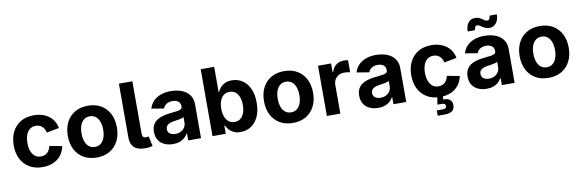

<svg xmlns="http://www.w3.org/2000/svg" viewBox="-60 -1305 6235 2056"><g transform="rotate(-10 3057.5 -277.0)"><path d="M306.4 10.7Q224.3 10.7 164.4 -24.6Q104.6 -59.9 72.1 -123.3Q39.7 -186.6 39.7 -270.6Q39.7 -355.2 72.1 -418.7Q104.6 -482.2 164.4 -517.4Q224.3 -552.7 306.4 -552.7Q355.2 -552.7 396.2 -540.1Q437.1 -527.5 468.8 -504Q500.5 -480.5 521 -446.9Q541.4 -413.2 549.2 -371.3L413.1 -345.8Q408.6 -367 399.4 -383.9Q390.2 -400.9 377 -412.9Q363.7 -424.9 346.4 -431.2Q329.1 -437.5 308 -437.5Q268.9 -437.5 242.4 -416.4Q216 -395.4 202.4 -357.9Q188.9 -320.5 188.9 -271.1Q188.9 -222.4 202.4 -184.8Q216 -147.3 242.4 -125.9Q268.9 -104.6 308 -104.6Q329.3 -104.6 346.8 -111.1Q364.4 -117.7 378 -130Q391.6 -142.4 400.8 -160.2Q409.9 -177.9 414.2 -199.9L550.1 -174.7Q542.6 -131.5 522 -97.4Q501.4 -63.3 469.7 -39Q438.1 -14.8 396.8 -2.1Q355.4 10.7 306.4 10.7Z M895.1 10.7Q812.9 10.7 753 -24.6Q693 -59.9 660.5 -123.3Q628.1 -186.6 628.1 -270.6Q628.1 -355.2 660.5 -418.7Q693 -482.2 753 -517.4Q812.9 -552.7 895.1 -552.7Q977.4 -552.7 1037.3 -517.4Q1097.1 -482.2 1129.6 -418.7Q1162 -355.2 1162 -270.6Q1162 -186.6 1129.6 -123.3Q1097.1 -59.9 1037.3 -24.6Q977.4 10.7 895.1 10.7ZM895.1 -104.6Q934.2 -104.6 960.5 -126.3Q986.7 -148.1 999.9 -185.8Q1013 -223.5 1013 -271.1Q1013 -319.2 999.9 -356.8Q986.7 -394.3 960.5 -415.9Q934.2 -437.5 895.1 -437.5Q855.9 -437.5 829.8 -415.9Q803.6 -394.3 790.4 -356.9Q777.3 -319.5 777.3 -271.1Q777.3 -223.5 790.4 -185.8Q803.6 -148.1 829.8 -126.3Q855.9 -104.6 895.1 -104.6Z M1426.4 3.4Q1342.7 3.4 1303.4 -32.7Q1264 -68.9 1264 -141.7V-727.5H1410.5V-161.8Q1410.5 -135.5 1419.6 -123.7Q1428.8 -111.9 1450.9 -111.9Q1462.7 -111.9 1469.1 -112.7Q1475.5 -113.6 1480.2 -115.3L1503.6 -8.3Q1491.9 -4.4 1471.8 -0.5Q1451.6 3.4 1426.4 3.4Z M1725.7 10.6Q1673.7 10.6 1632.5 -7.8Q1591.3 -26.1 1567.7 -62.4Q1544.1 -98.7 1544.1 -152.6Q1544.1 -198.5 1560.8 -229.1Q1577.6 -259.7 1606.6 -278.4Q1635.6 -297.1 1672.6 -306.8Q1709.5 -316.6 1750 -320.4Q1797.2 -325.2 1826.2 -329.4Q1855.3 -333.6 1868.9 -342.5Q1882.4 -351.5 1882.4 -369.2V-371.6Q1882.4 -394.9 1872.5 -411.1Q1862.6 -427.3 1843.5 -435.9Q1824.5 -444.5 1796.7 -444.5Q1768.7 -444.5 1747.7 -436Q1726.7 -427.4 1713.3 -413.2Q1700 -399 1694.1 -381.3L1559.8 -403.6Q1573.6 -451.3 1606.4 -484.5Q1639.1 -517.7 1687.8 -535.2Q1736.4 -552.7 1797.1 -552.7Q1841.1 -552.7 1882.6 -542.3Q1924.1 -531.9 1957.1 -509.7Q1990.1 -487.6 2009.5 -452.4Q2028.9 -417.2 2028.9 -367.5V0H1890V-75.8H1885.2Q1871.9 -50.4 1850 -31Q1828 -11.5 1797.1 -0.4Q1766.3 10.6 1725.7 10.6ZM1766.9 -92.1Q1801.5 -92.1 1827.7 -105.9Q1853.9 -119.6 1868.7 -143Q1883.5 -166.4 1883.5 -195.2V-254.2Q1876.8 -249.7 1863.7 -245.8Q1850.7 -241.8 1834.6 -238.7Q1818.5 -235.6 1802.9 -233.3Q1787.2 -231 1775 -229.3Q1748.1 -225.7 1727.6 -216.9Q1707.1 -208.2 1695.8 -193.6Q1684.5 -179 1684.5 -156.9Q1684.5 -135.7 1695.2 -121.3Q1705.8 -106.9 1724.4 -99.5Q1742.9 -92.1 1766.9 -92.1Z M2459.6 9.1Q2415.2 9.1 2384.4 -6Q2353.6 -21 2334.4 -43.2Q2315.2 -65.4 2304.8 -87.4H2297.7V0H2153.7V-727.5H2300.1V-454H2304.8Q2314.9 -475.8 2333.6 -498.7Q2352.3 -521.5 2383.2 -537.1Q2414 -552.7 2460.4 -552.7Q2521.1 -552.7 2571.3 -521.5Q2621.4 -490.2 2651.6 -427.7Q2681.8 -365.3 2681.8 -272Q2681.8 -181.1 2652.5 -118.5Q2623.2 -55.8 2573 -23.3Q2522.7 9.1 2459.6 9.1ZM2414.5 -108.3Q2452.8 -108.3 2478.8 -129.3Q2504.8 -150.3 2518.2 -187.4Q2531.6 -224.6 2531.6 -272.5Q2531.6 -320.4 2518.3 -357.1Q2505 -393.8 2479.1 -414.6Q2453.1 -435.4 2414.5 -435.4Q2376.9 -435.4 2350.6 -415.2Q2324.3 -395.1 2310.7 -358.7Q2297 -322.2 2297 -272.5Q2297 -223.3 2310.8 -186.4Q2324.5 -149.5 2350.9 -128.9Q2377.3 -108.3 2414.5 -108.3Z M3028.4 10.7Q2946.2 10.7 2886.3 -24.6Q2826.3 -59.9 2793.8 -123.3Q2761.4 -186.6 2761.4 -270.6Q2761.4 -355.2 2793.8 -418.7Q2826.3 -482.2 2886.3 -517.4Q2946.2 -552.7 3028.4 -552.7Q3110.7 -552.7 3170.6 -517.4Q3230.4 -482.2 3262.9 -418.7Q3295.3 -355.2 3295.3 -270.6Q3295.3 -186.6 3262.9 -123.3Q3230.4 -59.9 3170.6 -24.6Q3110.7 10.7 3028.4 10.7ZM3028.4 -104.6Q3067.5 -104.6 3093.8 -126.3Q3120 -148.1 3133.2 -185.8Q3146.3 -223.5 3146.3 -271.1Q3146.3 -319.2 3133.2 -356.8Q3120 -394.3 3093.8 -415.9Q3067.5 -437.5 3028.4 -437.5Q2989.2 -437.5 2963.1 -415.9Q2936.9 -394.3 2923.7 -356.9Q2910.6 -319.5 2910.6 -271.1Q2910.6 -223.5 2923.7 -185.8Q2936.9 -148.1 2963.1 -126.3Q2989.2 -104.6 3028.4 -104.6Z M3397.3 0V-545.9H3539.3V-450.8H3545.1Q3560 -501.3 3595.4 -527.2Q3630.8 -553.2 3676.7 -553.2Q3688 -553.2 3701.1 -551.9Q3714.1 -550.6 3724 -548.3V-417.5Q3714.3 -420.8 3695.7 -422.9Q3677 -425 3660.8 -425Q3627.2 -425 3600.6 -410.5Q3573.9 -396 3558.8 -370.3Q3543.8 -344.6 3543.8 -310.7V0Z M3957.1 10.6Q3905.1 10.6 3863.9 -7.8Q3822.8 -26.1 3799.2 -62.4Q3775.6 -98.7 3775.6 -152.6Q3775.6 -198.5 3792.3 -229.1Q3809 -259.7 3838 -278.4Q3867.1 -297.1 3904 -306.8Q3940.9 -316.6 3981.4 -320.4Q4028.6 -325.2 4057.7 -329.4Q4086.7 -333.6 4100.3 -342.5Q4113.9 -351.5 4113.9 -369.2V-371.6Q4113.9 -394.9 4104 -411.1Q4094 -427.3 4075 -435.9Q4055.9 -444.5 4028.1 -444.5Q4000.1 -444.5 3979.1 -436Q3958.2 -427.4 3944.8 -413.2Q3931.4 -399 3925.5 -381.3L3791.2 -403.6Q3805.1 -451.3 3837.8 -484.5Q3870.6 -517.7 3919.2 -535.2Q3967.9 -552.7 4028.6 -552.7Q4072.5 -552.7 4114 -542.3Q4155.5 -531.9 4188.5 -509.7Q4221.5 -487.6 4240.9 -452.4Q4260.3 -417.2 4260.3 -367.5V0H4121.4V-75.8H4116.6Q4103.4 -50.4 4081.4 -31Q4059.5 -11.5 4028.6 -0.4Q3997.7 10.6 3957.1 10.6ZM3998.4 -92.1Q4033 -92.1 4059.1 -105.9Q4085.3 -119.6 4100.1 -143Q4114.9 -166.4 4114.9 -195.2V-254.2Q4108.3 -249.7 4095.2 -245.8Q4082.1 -241.8 4066.1 -238.7Q4050 -235.6 4034.3 -233.3Q4018.7 -231 4006.5 -229.3Q3979.5 -225.7 3959 -216.9Q3938.6 -208.2 3927.2 -193.6Q3915.9 -179 3915.9 -156.9Q3915.9 -135.7 3926.6 -121.3Q3937.3 -106.9 3955.8 -99.5Q3974.4 -92.1 3998.4 -92.1Z M4629.2 10.7Q4547.1 10.7 4487.2 -24.6Q4427.3 -59.9 4394.9 -123.3Q4362.5 -186.6 4362.5 -270.6Q4362.5 -355.2 4394.9 -418.7Q4427.3 -482.2 4487.2 -517.4Q4547.1 -552.7 4629.2 -552.7Q4678 -552.7 4718.9 -540.1Q4759.9 -527.5 4791.6 -504Q4823.3 -480.5 4843.7 -446.9Q4864.2 -413.2 4872 -371.3L4735.8 -345.8Q4731.3 -367 4722.1 -383.9Q4713 -400.9 4699.7 -412.9Q4686.5 -424.9 4669.1 -431.2Q4651.8 -437.5 4630.8 -437.5Q4591.6 -437.5 4565.2 -416.4Q4538.7 -395.4 4525.2 -357.9Q4511.7 -320.5 4511.7 -271.1Q4511.7 -222.4 4525.2 -184.8Q4538.7 -147.3 4565.2 -125.9Q4591.6 -104.6 4630.8 -104.6Q4652.1 -104.6 4669.6 -111.1Q4687.1 -117.7 4700.7 -130Q4714.3 -142.4 4723.5 -160.2Q4732.7 -177.9 4737 -199.9L4872.9 -174.7Q4865.3 -131.5 4844.7 -97.4Q4824.2 -63.3 4792.5 -39Q4760.8 -14.8 4719.5 -2.1Q4678.2 10.7 4629.2 10.7ZM4566.6 204.1V146H4628.7Q4652.1 146 4661.9 139Q4671.8 132.1 4671.8 115.9Q4671.8 99.6 4661.9 92.9Q4652.1 86.2 4628.7 86.2H4583.9L4601.7 -21.3H4658.1V0L4655.2 43Q4701.5 40.8 4726.6 60.8Q4751.7 80.8 4751.7 119.5Q4751.7 164.6 4723.9 184.3Q4696.2 204.1 4634.9 204.1Z M5135.8 10.6Q5083.8 10.6 5042.6 -7.8Q5001.5 -26.1 4977.9 -62.4Q4954.3 -98.7 4954.3 -152.6Q4954.3 -198.5 4971 -229.1Q4987.7 -259.7 5016.7 -278.4Q5045.8 -297.1 5082.7 -306.8Q5119.6 -316.6 5160.1 -320.4Q5207.4 -325.2 5236.4 -329.4Q5265.4 -333.6 5279 -342.5Q5292.6 -351.5 5292.6 -369.2V-371.6Q5292.6 -394.9 5282.7 -411.1Q5272.7 -427.3 5253.7 -435.9Q5234.6 -444.5 5206.8 -444.5Q5178.8 -444.5 5157.9 -436Q5136.9 -427.4 5123.5 -413.2Q5110.1 -399 5104.2 -381.3L4969.9 -403.6Q4983.8 -451.3 5016.5 -484.5Q5049.3 -517.7 5097.9 -535.2Q5146.6 -552.7 5207.3 -552.7Q5251.2 -552.7 5292.7 -542.3Q5334.2 -531.9 5367.2 -509.7Q5400.2 -487.6 5419.6 -452.4Q5439 -417.2 5439 -367.5V0H5300.1V-75.8H5295.3Q5282.1 -50.4 5260.1 -31Q5238.2 -11.5 5207.3 -0.4Q5176.4 10.6 5135.8 10.6ZM5177.1 -92.1Q5211.7 -92.1 5237.9 -105.9Q5264 -119.6 5278.8 -143Q5293.7 -166.4 5293.7 -195.2V-254.2Q5287 -249.7 5273.9 -245.8Q5260.8 -241.8 5244.8 -238.7Q5228.7 -235.6 5213 -233.3Q5197.4 -231 5185.2 -229.3Q5158.2 -225.7 5137.7 -216.9Q5117.3 -208.2 5105.9 -193.6Q5094.6 -179 5094.6 -156.9Q5094.6 -135.7 5105.3 -121.3Q5116 -106.9 5134.5 -99.5Q5153.1 -92.1 5177.1 -92.1ZM5277.1 -626.1Q5253.8 -626.1 5235.4 -633.6Q5217 -641.2 5202.4 -651.2Q5187.8 -661.3 5175.4 -668.8Q5163 -676.4 5151.3 -676.4Q5136.3 -676.4 5128.3 -663.2Q5120.4 -650.1 5119.4 -629.1H5038.9Q5040.3 -691 5067.9 -724.5Q5095.5 -758.1 5140.7 -758.1Q5164.2 -758.1 5182.1 -750.5Q5200.1 -743 5214.4 -733.1Q5228.7 -723.2 5241.1 -715.7Q5253.5 -708.1 5266 -708.1Q5282.7 -708.1 5290.2 -720.2Q5297.7 -732.2 5299.1 -755.6H5378.4Q5377.2 -693.9 5348.9 -660Q5320.6 -626.1 5277.1 -626.1Z M5808.2 10.7Q5726 10.7 5666 -24.6Q5606 -59.9 5573.6 -123.3Q5541.2 -186.6 5541.2 -270.6Q5541.2 -355.2 5573.6 -418.7Q5606 -482.2 5666 -517.4Q5726 -552.7 5808.2 -552.7Q5890.5 -552.7 5950.4 -517.4Q6010.2 -482.2 6042.6 -418.7Q6075.1 -355.2 6075.1 -270.6Q6075.1 -186.6 6042.6 -123.3Q6010.2 -59.9 5950.4 -24.6Q5890.5 10.7 5808.2 10.7ZM5808.2 -104.6Q5847.3 -104.6 5873.5 -126.3Q5899.8 -148.1 5913 -185.8Q5926.1 -223.5 5926.1 -271.1Q5926.1 -319.2 5913 -356.8Q5899.8 -394.3 5873.5 -415.9Q5847.3 -437.5 5808.2 -437.5Q5769 -437.5 5742.8 -415.9Q5716.7 -394.3 5703.5 -356.9Q5690.4 -319.5 5690.4 -271.1Q5690.4 -223.5 5703.5 -185.8Q5716.7 -148.1 5742.8 -126.3Q5769 -104.6 5808.2 -104.6Z"/></g></svg>

Font: Inter Variable LoSnoCo
Style: Regular
Weight: 400
Designer: Rasmus Andersson
Foundry: rsms
Version: Version 4.000;git-a52131595; featfreeze: case,dlig,ss01,ss02